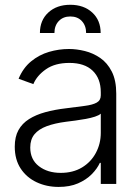

<svg xmlns="http://www.w3.org/2000/svg" viewBox="-20 -754 564 787"><path d="M220.2 12.2Q170.9 12.2 129.9 -7.1Q88.9 -26.4 64.7 -63.2Q40.5 -100.1 40.5 -152.8Q40.5 -193.4 55.7 -220.7Q70.8 -248 99.1 -265.9Q127.4 -283.7 165.8 -294.2Q204.1 -304.7 250.5 -310.1Q296.4 -315.9 328.1 -320.1Q359.9 -324.2 376.5 -333.5Q393.1 -342.8 393.1 -363.3V-376Q393.1 -432.1 359.9 -464.1Q326.7 -496.1 264.6 -496.1Q205.6 -496.1 168.5 -470.2Q131.3 -444.3 116.7 -409.2L56.2 -431.2Q74.7 -475.6 107.4 -502.4Q140.1 -529.3 180.7 -541.3Q221.2 -553.2 262.7 -553.2Q293.9 -553.2 327.6 -544.9Q361.3 -536.6 390.6 -516.6Q419.9 -496.6 438.2 -460.7Q456.5 -424.8 456.5 -370.1V0H393.1V-86.4H389.2Q378.4 -62.5 356 -39.8Q333.5 -17.1 299.8 -2.4Q266.1 12.2 220.2 12.2ZM229 -45.4Q279.3 -45.4 316.2 -67.6Q353 -89.8 373 -127.4Q393.1 -165 393.1 -209.5V-288.1Q385.7 -281.2 369.4 -275.9Q353 -270.5 331.8 -266.6Q310.5 -262.7 288.8 -259.8Q267.1 -256.8 250.5 -254.9Q204.6 -249 171.6 -236.8Q138.7 -224.6 121.3 -203.6Q104 -182.6 104 -149.4Q104 -100.1 139.4 -72.8Q174.8 -45.4 229 -45.4ZM143.6 -618.7Q143.6 -670.9 178 -702.6Q212.4 -734.4 268.1 -734.4Q323.7 -734.4 358.2 -702.6Q392.6 -670.9 392.6 -618.7H333Q333 -648.9 315.4 -667.7Q297.9 -686.5 268.1 -686.5Q238.8 -686.5 220.9 -667.7Q203.1 -648.9 203.1 -618.7Z"/></svg>

Font: Inter Tight Light
Style: Regular
Weight: 300
Designer: Rasmus Andersson
Foundry: rsms
Version: Version 3.004